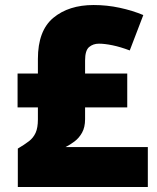

<svg xmlns="http://www.w3.org/2000/svg" viewBox="-20 -745 626 765"><path d="M353 -725Q406 -725 457 -714Q508 -703 551 -685L497 -544Q460 -558 428.5 -564.5Q397 -571 374 -571Q351 -571 335 -557.5Q319 -544 319 -504V-452H487V-317H319V-270Q319 -238 307 -216.5Q295 -195 277 -181.5Q259 -168 241 -159H569V0H51V-153Q78 -169 95.5 -182.5Q113 -196 122 -216Q131 -236 131 -269V-317H50V-452H131V-510Q131 -623 192.5 -674Q254 -725 353 -725Z"/></svg>

Font: Noto Sans Syriac Western Black
Style: Regular
Weight: 900
Designer: Patrick Giasson and the Monotype Design Team
Foundry: Monotype Imaging Inc.
Version: Version 3.000; ttfautohint (v1.8.4.7-5d5b)